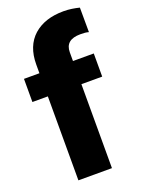

<svg xmlns="http://www.w3.org/2000/svg" viewBox="-145 -825 652 890"><g transform="rotate(-20 181.5 -380.0)"><path d="M248 -414.1H350.6V-528.3H248V-571.3C248 -612.8 272.9 -633.3 322.3 -633.3C340.3 -633.3 351.6 -632.3 363.3 -628.9L362.8 -750C338.9 -755.9 314 -760.3 285.2 -760.3C223.1 -760.3 174.3 -744.1 137.7 -711.9C101.1 -679.2 82.5 -632.3 82.5 -571.3V-528.3H6.3V-414.1H82.5V0H248Z"/></g></svg>

Font: Vazirmatn Black
Style: Regular
Weight: 900
Designer: Saber Rastikerdar
Foundry: Saber Rastikerdar
Version: Version 33.003